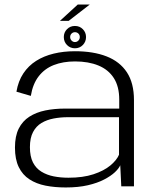

<svg xmlns="http://www.w3.org/2000/svg" viewBox="-20 -822 684 847"><path d="M270 5Q325.5 5 367.5 -4.8Q409.5 -14.5 439.2 -30Q469 -45.5 486.8 -62.2Q504.5 -79 510.5 -93L515 0H571V-380.5Q571 -455.5 539.8 -503Q508.5 -550.5 450.2 -573.2Q392 -596 310.5 -596Q260.5 -596 217 -585.5Q173.5 -575 139.5 -553.5Q105.5 -532 83 -498.2Q60.5 -464.5 52.5 -417.5L116 -399Q124.5 -451.5 150.5 -485.2Q176.5 -519 217.2 -535Q258 -551 311 -551Q370.5 -551 414.2 -533Q458 -515 482 -477.8Q506 -440.5 506 -383V-343H267.5Q220 -343 179.8 -334.8Q139.5 -326.5 109.5 -307.2Q79.5 -288 62.8 -255Q46 -222 46 -171Q46 -119 62.8 -84.8Q79.5 -50.5 110 -30.8Q140.5 -11 181.2 -3Q222 5 270 5ZM282 -38Q247.5 -38 217 -44Q186.5 -50 162.5 -64.8Q138.5 -79.5 125.2 -105.8Q112 -132 112 -173Q112 -213.5 125.8 -239.5Q139.5 -265.5 163 -279.5Q186.5 -293.5 216.5 -299.2Q246.5 -305 279 -305H505V-139.5Q495 -115.5 466.8 -92Q438.5 -68.5 392.2 -53.2Q346 -38 282 -38ZM310.5 -609Q331.5 -609 345.5 -623.5Q359.5 -638 359.5 -658.5Q359.5 -679 345.5 -693.2Q331.5 -707.5 310.5 -707.5Q289.5 -707.5 275.5 -693.2Q261.5 -679 261.5 -658.5Q261.5 -637.5 275.8 -623.2Q290 -609 310.5 -609ZM310.5 -636.5Q302 -636.5 295.8 -643Q289.5 -649.5 289.5 -658.5Q289.5 -668 295.8 -674Q302 -680 310.5 -680Q319.5 -680 325.8 -674Q332 -668 332 -658.5Q332 -649.5 325.8 -643Q319.5 -636.5 310.5 -636.5ZM244.5 -730H283L376 -802H323Z"/></svg>

Font: Anybody SemiExpanded Light
Style: Regular
Weight: 300
Width: 6
Version: Version 1.113;gftools[0.9.25]